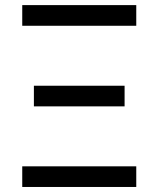

<svg xmlns="http://www.w3.org/2000/svg" viewBox="-20 -743 630 763"><path d="M68.4 -722.7V-640.6H521.5V-722.7ZM114.7 -402.3V-320.3H475.1V-402.3ZM68.4 -82V0H521.5V-82Z"/></svg>

Font: Giphurs SC
Style: Regular
Weight: 400
Version: Version 0.920